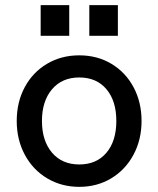

<svg xmlns="http://www.w3.org/2000/svg" viewBox="-20 -717 615 746"><path d="M45 -247Q45 -320 76 -378Q107 -436 162.5 -469Q218 -502 288 -502Q358 -502 413 -469Q468 -436 499 -378Q530 -320 530 -247Q530 -174 498.5 -115.5Q467 -57 412 -24Q357 9 288 9Q219 9 163.5 -24Q108 -57 76.5 -115.5Q45 -174 45 -247ZM432 -247Q432 -325 393.5 -370.5Q355 -416 288 -416Q221 -416 182 -370Q143 -324 143 -247Q143 -170 182 -124Q221 -78 288 -78Q355 -78 393.5 -123.5Q432 -169 432 -247ZM327 -697H438V-578H327ZM138 -697H249V-578H138Z"/></svg>

Font: Hanken Grotesk Medium
Style: Regular
Weight: 500
Designer: Alfredo Marco Pradil
Foundry: Hanken Design Co.
Version: Version 3.014